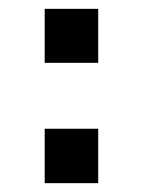

<svg xmlns="http://www.w3.org/2000/svg" viewBox="-20 -414 323 434"><path d="M81 -394H202V-272H81ZM81 -123H202V0H81Z"/></svg>

Font: Noto Sans Syriac Eastern SemiBold
Style: Regular
Weight: 600
Designer: Patrick Giasson and the Monotype Design Team
Foundry: Monotype Imaging Inc.
Version: Version 3.001